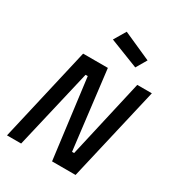

<svg xmlns="http://www.w3.org/2000/svg" viewBox="-218 -1076 1112 1210"><g transform="rotate(30 338.5 -471.5)"><path d="M518 0H347L273 -578H257L122 0H19L177 -686H357L426 -115H441L571 -686H677ZM505 -775 295 -857 346 -943 550 -852Z"/></g></svg>

Font: Storia Sans SemiBold
Style: Italic
Weight: 600
Italic angle: -13°
Designer: Campivisivi
Foundry: Accademia di Belle Arti di Urbino and students of MA course of Visual design
Version: Version 60.001;May 25, 2020;FontCreator 12.0.0.2522 64-bit